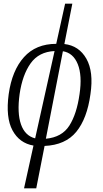

<svg xmlns="http://www.w3.org/2000/svg" viewBox="-20 -780 557 1038"><path d="M110 238 161 7Q85 -6 47.5 -75.5Q10 -145 27 -271Q45 -399 109.5 -471Q174 -543 284 -543L332 -760H371L328 -542Q407 -533 447 -462.5Q487 -392 469 -271Q451 -139 392.5 -67.5Q334 4 221 9L176 238ZM86 -271Q72 -169 93.5 -107.5Q115 -46 170 -32L275 -504Q190 -500 145.5 -437.5Q101 -375 86 -271ZM410 -271Q425 -372 400.5 -433Q376 -494 320 -503L228 -30Q315 -38 355 -101Q395 -164 410 -271Z"/></svg>

Font: Noto Serif ExtraCondensed Light
Style: Italic
Weight: 300
Width: 2
Italic angle: -12°
Designer: Monotype Design Team
Foundry: Monotype Imaging Inc.
Version: Version 2.014; ttfautohint (v1.8.4.7-5d5b)